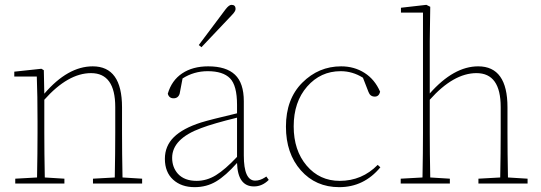

<svg xmlns="http://www.w3.org/2000/svg" viewBox="-20 -758 2236 793"><path d="M486 -25 567 -20V0H364V-20L454 -25Q456 -127 456 -210V-316Q456 -456 356 -456Q261 -456 163 -346V-210Q163 -127 165 -25L246 -20V0H43V-20L133 -25Q135 -129 135 -210V-255Q135 -366 132 -442H39V-462L151 -474L161 -468L163 -371Q260 -484 363 -484Q484 -484 484 -315V-210Q484 -127 486 -25Z M937 -695 812 -563 801 -572 912 -720Q926 -738 936 -738Q953 -738 953 -721Q953 -711 937 -695ZM959 -110V-272Q861 -248 811 -229Q691 -185 691 -106Q691 -67 715 -40Q742 -11 792 -11Q834 -11 872 -34.5Q910 -58 959 -110ZM1080 -29 1090 -15Q1063 12 1029 12Q962 12 959 -85Q912 -32 872.5 -8.5Q833 15 784 15Q729 15 695 -16Q661 -47 661 -102Q661 -155 698 -191.5Q735 -228 810 -252Q849 -264 959 -290V-325Q959 -405 930 -434.5Q901 -464 838 -464Q781 -464 734 -434L722 -371Q716 -352 697 -352Q678 -352 673 -371Q689 -426 732.5 -455Q776 -484 840 -484Q914 -484 950.5 -449.5Q987 -415 987 -340V-116Q987 -12 1034 -12Q1054 -12 1074 -25Z M1540 -77 1551 -67Q1483 15 1381 15Q1284 15 1222.5 -54.5Q1161 -124 1161 -235Q1161 -349 1228.5 -416.5Q1296 -484 1389 -484Q1443 -484 1485.5 -457Q1528 -430 1550 -379Q1545 -359 1528 -359Q1509 -359 1502 -378L1479 -437Q1436 -464 1387 -464Q1304 -464 1248.5 -400.5Q1193 -337 1193 -236Q1193 -137 1246.5 -74Q1300 -11 1383 -11Q1475 -11 1540 -77Z M2078 -25 2159 -20V0H1956V-20L2046 -25Q2048 -127 2048 -210V-316Q2048 -456 1948 -456Q1853 -456 1755 -346V-210Q1755 -127 1757 -25L1838 -20V0H1635V-20L1725 -25Q1727 -129 1727 -210V-706H1636V-726L1741 -738L1757 -730L1755 -588V-372Q1854 -484 1955 -484Q2076 -484 2076 -315V-210Q2076 -127 2078 -25Z"/></svg>

Font: TypoPRO Source Serif Pro
Style: Regular
Weight: 200
Designer: Frank Grießhammer
Foundry: Adobe Systems Incorporated
Version: Version 1.017;PS (version unavailable);hotconv 1.0.79;makeot